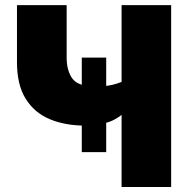

<svg xmlns="http://www.w3.org/2000/svg" viewBox="-20 -748 750 768"><path d="M320.8 -245.6Q240.7 -245.6 179.2 -271.2Q117.7 -296.9 82.8 -352.8Q47.9 -408.7 47.9 -499V-727.5H246.6V-518.6Q246.6 -464.8 269.8 -433.3Q293 -401.9 363.8 -401.9Q412.1 -401.9 448 -413.8Q483.9 -425.8 504.4 -439V-323.2Q460.4 -276.4 418.2 -261Q376 -245.6 320.8 -245.6ZM466.3 0V-727.5H664.6V0ZM307.1 -139.6V-517.6H404.8V-139.6Z"/></svg>

Font: Inter 18pt Black
Style: Regular
Weight: 900
Designer: Rasmus Andersson
Foundry: rsms
Version: Version 4.001;git-66647c0bb